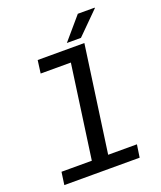

<svg xmlns="http://www.w3.org/2000/svg" viewBox="-160 -991 919 1093"><g transform="rotate(-20 300.0 -445.0)"><path d="M222 0 311.8 -642.8H128.8L139.2 -721H422L321 0ZM38.2 0 49 -76.8H506L494.5 0ZM328.5 -755.2 444 -890.2H546.2V-887.2L413.8 -755.2Z"/></g></svg>

Font: Chivo Mono Medium
Style: Italic
Weight: 500
Italic angle: -8.05°
Monospace: yes
Designer: Hector Gatti
Foundry: Omnibus-Type
Version: Version 1.008